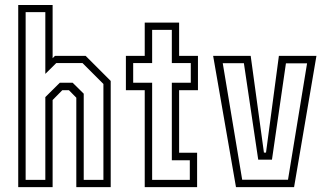

<svg xmlns="http://www.w3.org/2000/svg" viewBox="-20 -770 1337 790"><path d="M55 0V-749.5H196.5V-530.5L206 -540H332.5L435.5 -437V0H294V-368L263.5 -399H236.5L196.5 -358.5V0ZM85.5 -30H166.5V-370.5L226 -429.5H279L324.5 -384.5V-30H405.5V-424.5L319.5 -510.5H211.5L166.5 -466V-720H85.5Z M575.5 0V-399H498V-540H575.5V-677H717V-540H794.5V-399H717V-141.5H791V0ZM606 -30H761V-110.5H687V-429.5H765V-510.5H687V-647H606V-510.5H528V-429.5H606Z M951 0 857 -540H1011.5L1066 -142H1074.5L1127.5 -540H1282L1190 0ZM976.5 -30.5H1165L1243.5 -509.5H1156.5L1099 -113H1042.5L983.5 -510H896.5Z"/></svg>

Font: Tourney Condensed Light
Style: Regular
Weight: 300
Width: 3
Designer: Tyler Finck
Foundry: Etcetera Type Co
Version: Version 1.010; ttfautohint (v1.8.3)